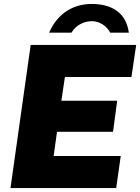

<svg xmlns="http://www.w3.org/2000/svg" viewBox="-20 -950 708 970"><path d="M228 -785H341C366 -827 409 -843 445 -843C480 -843 517 -822 537 -785H631C616 -895 533 -930 443 -930C355 -930 273 -887 228 -785ZM33 0H567L590 -162H251L268 -284H551L572 -441H290L308 -561H644L668 -723H135Z"/></svg>

Font: United Sans Black
Style: Italic
Weight: 900
Italic angle: -8°
Designer: Pablo Impallari, Rodrigo Fuenzalida (Modified by Dan O. Williams)
Version: Version 1.000;PS 001.000;hotconv 1.0.88;makeotf.lib2.5.64775